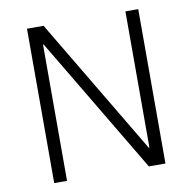

<svg xmlns="http://www.w3.org/2000/svg" viewBox="-78 -777 858 855"><g transform="rotate(-10 350.5 -349.0)"><path d="M160 -616H157V0H99V-698H174L541 -82H544V-698H602V0H527Z"/></g></svg>

Font: IBM Plex Sans Thai Looped Light
Style: Regular
Weight: 300
Designer: Mike Abbink, Paul van der Laan, Pieter van Rosmalen, Ben Mitchell, Mark Frömberg
Foundry: Bold Monday
Version: Version 1.1